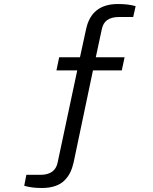

<svg xmlns="http://www.w3.org/2000/svg" viewBox="-20 -752 764 960"><path d="M189 188Q137.2 188 101.1 176.8L111.8 122.1H182.1Q255.4 122.1 268.1 61L366.2 -399.9H262.2L275.9 -465.8H379.9L410.2 -605Q436.5 -731.9 569.8 -731.9Q622.1 -731.9 658.2 -721.2L646 -667H576.2Q538.1 -667 516.6 -652.1Q495.1 -637.2 488.8 -605L459 -465.8H603L588.9 -399.9H444.8L348.1 60.1Q341.8 87.9 331.5 109.4Q321.3 130.9 303.2 149.4Q285.2 168 256.3 178Q227.5 188 189 188Z"/></svg>

Font: Archivo Expanded Light
Style: Regular
Weight: 300
Width: 7
Designer: Hector Gatti
Foundry: Omnibus-Type
Version: Version 2.001